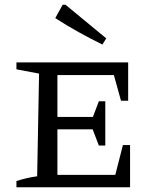

<svg xmlns="http://www.w3.org/2000/svg" viewBox="-20 -786 655 806"><path d="M496 -177H526V0H49V-26Q92 -40 136 -46L144 -477L49 -495V-524H518V-363H488L458 -471H221V-295H370L395 -361H422V-175H395L369 -243H221V-52H464ZM410 -599Q359 -624 309.5 -651.5Q260 -679 212 -710L243 -766H255L426 -625Z"/></svg>

Font: Piazzolla SC
Style: Regular
Weight: 400
Designer: Juan Pablo del Peral
Foundry: Huerta Tipografica
Version: Version 1.330